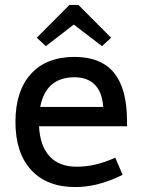

<svg xmlns="http://www.w3.org/2000/svg" viewBox="-20 -755 576 783"><path d="M299.8 -734.9 433.1 -601.1 396 -566.9 280.8 -654.8 167 -566.9 129.9 -601.1 263.2 -734.9ZM292 -75.2Q331.1 -75.2 367.4 -83.5Q403.8 -91.8 450.2 -111.8L480 -42Q426.8 -16.1 380.4 -4.2Q334 7.8 287.1 7.8Q170.9 7.8 106.9 -62Q43 -131.8 43 -257.8Q43 -383.8 106 -453.4Q168.9 -522.9 284.2 -522.9Q392.1 -522.9 445.1 -458Q498 -393.1 498 -261.2V-240.2H139.2Q143.1 -160.2 182.1 -117.7Q221.2 -75.2 292 -75.2ZM284.2 -439.9Q167 -439.9 144 -318.8H400.9Q397 -378.9 366.9 -409.4Q336.9 -439.9 284.2 -439.9Z"/></svg>

Font: Sarala
Style: Regular
Weight: 400
Designer: Andres Torresi
Foundry: Huerta Tipografica
Version: Version 1.004;PS 001.003;hotconv 1.0.70;makeotf.lib2.5.58329